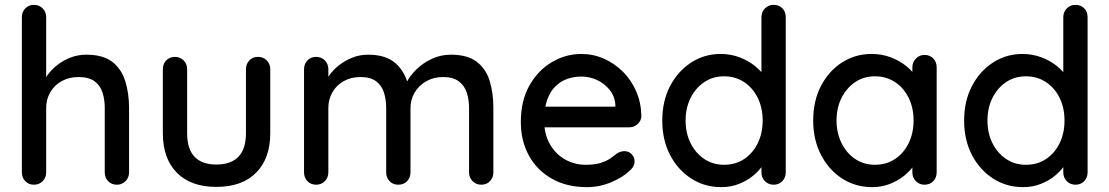

<svg xmlns="http://www.w3.org/2000/svg" viewBox="-20 -760 4565 790"><path d="M335 -535Q404 -535 442 -505.5Q480 -476 495.5 -426Q511 -376 511 -316V-51Q511 -29 496.5 -14.5Q482 0 461 0Q439 0 425 -14.5Q411 -29 411 -51V-316Q411 -351 401.5 -380Q392 -409 368.5 -426Q345 -443 303 -443Q264 -443 233.5 -426Q203 -409 186.5 -380Q170 -351 170 -316V-51Q170 -29 155.5 -14.5Q141 0 120 0Q98 0 84 -14.5Q70 -29 70 -51V-689Q70 -711 84 -725.5Q98 -740 120 -740Q141 -740 155.5 -725.5Q170 -711 170 -689V-416L152 -406Q159 -428 175.5 -451Q192 -474 216.5 -493Q241 -512 271 -523.5Q301 -535 335 -535Z M1042 -526Q1063 -526 1077.5 -511.5Q1092 -497 1092 -475V-212Q1092 -108 1034 -49.5Q976 9 870 9Q765 9 707.5 -49.5Q650 -108 650 -212V-475Q650 -497 664 -511.5Q678 -526 700 -526Q721 -526 735.5 -511.5Q750 -497 750 -475V-212Q750 -147 780.5 -115Q811 -83 870 -83Q930 -83 961 -115Q992 -147 992 -212V-475Q992 -497 1006 -511.5Q1020 -526 1042 -526Z M1495 -535Q1569 -535 1609 -498.5Q1649 -462 1662 -400L1646 -405L1653 -421Q1666 -447 1692.5 -473.5Q1719 -500 1756 -517.5Q1793 -535 1835 -535Q1904 -535 1942 -505.5Q1980 -476 1995 -426.5Q2010 -377 2010 -316V-51Q2010 -29 1996 -14.5Q1982 0 1960 0Q1939 0 1924.5 -14.5Q1910 -29 1910 -51V-315Q1910 -350 1900.5 -379Q1891 -408 1867.5 -425.5Q1844 -443 1803 -443Q1764 -443 1733.5 -425.5Q1703 -408 1686 -379Q1669 -350 1669 -315V-51Q1669 -29 1655 -14.5Q1641 0 1619 0Q1597 0 1583 -14.5Q1569 -29 1569 -51V-316Q1569 -351 1559.5 -380Q1550 -409 1527 -426Q1504 -443 1463 -443Q1424 -443 1394 -426Q1364 -409 1347.5 -380Q1331 -351 1331 -316V-51Q1331 -29 1316.5 -14.5Q1302 0 1281 0Q1259 0 1245 -14.5Q1231 -29 1231 -51V-475Q1231 -497 1245 -511.5Q1259 -526 1281 -526Q1302 -526 1316.5 -511.5Q1331 -497 1331 -475V-416L1312 -405Q1319 -427 1335 -450Q1351 -473 1375.5 -492Q1400 -511 1430 -523Q1460 -535 1495 -535Z M2395 10Q2312 10 2251 -24.5Q2190 -59 2156.5 -119.5Q2123 -180 2123 -258Q2123 -346 2158.5 -408.5Q2194 -471 2251 -504.5Q2308 -538 2372 -538Q2421 -538 2465 -518.5Q2509 -499 2543.5 -464.5Q2578 -430 2598 -383.5Q2618 -337 2619 -282Q2618 -262 2603 -249Q2588 -236 2568 -236H2179L2155 -321H2531L2512 -303V-328Q2510 -363 2489 -389.5Q2468 -416 2437 -430.5Q2406 -445 2372 -445Q2342 -445 2314.5 -435.5Q2287 -426 2265.5 -405Q2244 -384 2231.5 -349.5Q2219 -315 2219 -264Q2219 -209 2242 -168Q2265 -127 2304 -104.5Q2343 -82 2390 -82Q2427 -82 2451 -89.5Q2475 -97 2491 -108Q2507 -119 2519 -129Q2534 -138 2549 -138Q2567 -138 2579 -125.5Q2591 -113 2591 -96Q2591 -74 2569 -56Q2542 -30 2494.5 -10Q2447 10 2395 10Z M3163 -740Q3185 -740 3199 -726Q3213 -712 3213 -689V-51Q3213 -29 3199 -14.5Q3185 0 3163 0Q3142 0 3127.5 -14.5Q3113 -29 3113 -51V-123L3134 -122Q3134 -104 3119.5 -81.5Q3105 -59 3080 -38Q3055 -17 3021 -3.5Q2987 10 2948 10Q2879 10 2824 -25.5Q2769 -61 2737 -122.5Q2705 -184 2705 -264Q2705 -344 2737 -405.5Q2769 -467 2823.5 -502.5Q2878 -538 2945 -538Q2987 -538 3023.5 -524Q3060 -510 3087 -488Q3114 -466 3129 -441.5Q3144 -417 3144 -395L3113 -392V-689Q3113 -711 3127.5 -725.5Q3142 -740 3163 -740ZM2959 -82Q3007 -82 3042.5 -106Q3078 -130 3098 -171Q3118 -212 3118 -264Q3118 -316 3098 -357Q3078 -398 3042 -422Q3006 -446 2959 -446Q2913 -446 2877.5 -422Q2842 -398 2821.5 -357Q2801 -316 2801 -264Q2801 -212 2821.5 -171Q2842 -130 2877.5 -106Q2913 -82 2959 -82Z M3784 -534Q3806 -534 3820 -519.5Q3834 -505 3834 -483V-51Q3834 -29 3820 -14.5Q3806 0 3784 0Q3763 0 3748.5 -14.5Q3734 -29 3734 -51V-123L3755 -120Q3755 -102 3740.5 -80Q3726 -58 3701 -37.5Q3676 -17 3642 -3.5Q3608 10 3569 10Q3500 10 3445 -25.5Q3390 -61 3358 -123Q3326 -185 3326 -264Q3326 -345 3358 -406.5Q3390 -468 3444.5 -503Q3499 -538 3566 -538Q3609 -538 3645.5 -524Q3682 -510 3709 -488Q3736 -466 3750.5 -441.5Q3765 -417 3765 -395L3734 -392V-483Q3734 -504 3748.5 -519Q3763 -534 3784 -534ZM3580 -82Q3627 -82 3663 -106Q3699 -130 3719 -171.5Q3739 -213 3739 -264Q3739 -316 3719 -357Q3699 -398 3663 -422Q3627 -446 3580 -446Q3534 -446 3498.5 -422Q3463 -398 3442.5 -357Q3422 -316 3422 -264Q3422 -213 3442.5 -171.5Q3463 -130 3498.5 -106Q3534 -82 3580 -82Z M4405 -740Q4427 -740 4441 -726Q4455 -712 4455 -689V-51Q4455 -29 4441 -14.5Q4427 0 4405 0Q4384 0 4369.5 -14.5Q4355 -29 4355 -51V-123L4376 -122Q4376 -104 4361.5 -81.5Q4347 -59 4322 -38Q4297 -17 4263 -3.5Q4229 10 4190 10Q4121 10 4066 -25.5Q4011 -61 3979 -122.5Q3947 -184 3947 -264Q3947 -344 3979 -405.5Q4011 -467 4065.5 -502.5Q4120 -538 4187 -538Q4229 -538 4265.5 -524Q4302 -510 4329 -488Q4356 -466 4371 -441.5Q4386 -417 4386 -395L4355 -392V-689Q4355 -711 4369.5 -725.5Q4384 -740 4405 -740ZM4201 -82Q4249 -82 4284.5 -106Q4320 -130 4340 -171Q4360 -212 4360 -264Q4360 -316 4340 -357Q4320 -398 4284 -422Q4248 -446 4201 -446Q4155 -446 4119.5 -422Q4084 -398 4063.5 -357Q4043 -316 4043 -264Q4043 -212 4063.5 -171Q4084 -130 4119.5 -106Q4155 -82 4201 -82Z"/></svg>

Font: Quicksand Light SemiBold
Style: Regular
Weight: 600
Version: Version 3.006